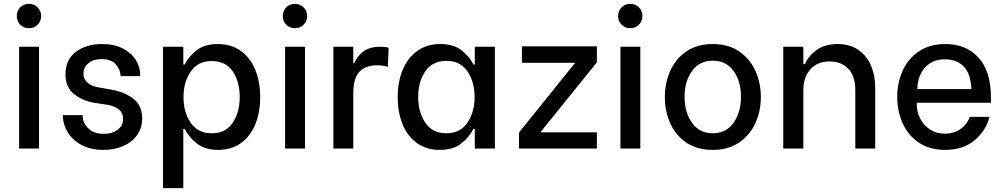

<svg xmlns="http://www.w3.org/2000/svg" viewBox="-20 -769 5198 994"><path d="M79 -527H182V0H79ZM85 -731Q103 -749 130 -749Q157 -749 175 -730.5Q193 -712 193 -686Q193 -660 175 -641.5Q157 -623 130 -623Q103 -623 85 -641Q67 -659 67 -686Q67 -713 85 -731Z M306 -168V-173H408V-169Q408 -133 437 -104.5Q466 -76 518 -76Q561 -76 589 -97Q617 -118 617 -154Q617 -185 595 -202.5Q573 -220 539 -226L473 -236Q409 -246 364 -281.5Q319 -317 319 -385Q319 -459 372 -500Q425 -541 509 -541Q570 -541 615 -518.5Q660 -496 683 -459Q706 -422 706 -379V-375H604V-377Q604 -407 580 -435Q556 -463 506 -463Q464 -463 438 -442Q412 -421 412 -387Q412 -358 434 -340Q456 -322 489 -317L561 -304Q627 -292 671.5 -257Q716 -222 716 -155Q716 -107 690 -70Q664 -33 618 -13Q572 7 515 7Q450 7 403 -18Q356 -43 331 -83.5Q306 -124 306 -168Z M824 -527H929V-435H936Q957 -477 998 -509Q1039 -541 1108 -541Q1177 -541 1226.5 -505.5Q1276 -470 1301.5 -408Q1327 -346 1327 -266Q1327 -187 1301.5 -125Q1276 -63 1227 -28Q1178 7 1110 7Q1042 7 1000 -25.5Q958 -58 936 -102H929V205H824ZM930 -266Q930 -187 967.5 -133Q1005 -79 1076 -79Q1148 -79 1184.5 -133Q1221 -187 1221 -267Q1221 -346 1185 -399.5Q1149 -453 1076 -453Q1005 -453 967.5 -399Q930 -345 930 -266Z M1456 -527H1559V0H1456ZM1462 -731Q1480 -749 1507 -749Q1534 -749 1552 -730.5Q1570 -712 1570 -686Q1570 -660 1552 -641.5Q1534 -623 1507 -623Q1480 -623 1462 -641Q1444 -659 1444 -686Q1444 -713 1462 -731Z M1706 -527H1809V-443H1815Q1828 -478 1861.5 -502.5Q1895 -527 1948 -527Q1962 -527 1972 -526Q1982 -525 1992 -521L1988 -423Q1961 -431 1932 -431Q1873 -431 1841 -397.5Q1809 -364 1809 -287V0H1706Z M2039 -266Q2039 -346 2065 -408Q2091 -470 2140.5 -505.5Q2190 -541 2259 -541Q2328 -541 2369 -509Q2410 -477 2431 -435H2438V-527H2542V0H2438V-102H2431Q2409 -58 2367 -25.5Q2325 7 2256 7Q2188 7 2139 -28Q2090 -63 2064.5 -125Q2039 -187 2039 -266ZM2182 -134Q2218 -79 2291 -79Q2362 -79 2399.5 -133.5Q2437 -188 2437 -267Q2437 -346 2399.5 -400Q2362 -454 2291 -454Q2219 -454 2182 -400Q2145 -346 2145 -268Q2145 -188 2182 -134Z M2667 0V-83L2956 -442V-444H2682V-529H3070V-446L2780 -87V-84H3070V0Z M3192 -527H3295V0H3192ZM3198 -731Q3216 -749 3243 -749Q3270 -749 3288 -730.5Q3306 -712 3306 -686Q3306 -660 3288 -641.5Q3270 -623 3243 -623Q3216 -623 3198 -641Q3180 -659 3180 -686Q3180 -713 3198 -731Z M3422 -266Q3422 -339 3449.5 -401.5Q3477 -464 3533 -502.5Q3589 -541 3670 -541Q3751 -541 3807 -502.5Q3863 -464 3891 -401.5Q3919 -339 3919 -267Q3919 -195 3891 -132.5Q3863 -70 3807 -31.5Q3751 7 3670 7Q3589 7 3533 -31Q3477 -69 3449.5 -131.5Q3422 -194 3422 -266ZM3563 -133Q3601 -79 3670 -79Q3739 -79 3777.5 -133Q3816 -187 3816 -268Q3816 -349 3777.5 -402Q3739 -455 3670 -455Q3602 -455 3563 -401.5Q3524 -348 3524 -268Q3524 -187 3563 -133Z M4035 -527H4139V-437H4147Q4166 -481 4209 -511Q4252 -541 4315 -541Q4383 -541 4427 -508.5Q4471 -476 4491 -425.5Q4511 -375 4511 -318V0H4408V-303Q4408 -375 4371.5 -413Q4335 -451 4275 -451Q4212 -451 4175.5 -410Q4139 -369 4139 -303V0H4035Z M4625 -267Q4625 -338 4652 -400.5Q4679 -463 4735.5 -502Q4792 -541 4874 -541Q4982 -541 5046 -470.5Q5110 -400 5110 -266V-237H4726V-230Q4726 -190 4744 -155Q4762 -120 4795 -98.5Q4828 -77 4871 -77Q4918 -77 4952 -100.5Q4986 -124 5001 -164H5103Q5083 -90 5024 -41.5Q4965 7 4873 7Q4791 7 4735 -32Q4679 -71 4652 -133.5Q4625 -196 4625 -267ZM4729 -308H5009Q5005 -389 4968.5 -425.5Q4932 -462 4872 -462Q4808 -462 4769.5 -420Q4731 -378 4729 -308Z"/></svg>

Font: Lopes Sans Medium
Style: Regular
Weight: 500
Designer: Gabriel Lam, Diego Maldonado
Foundry: TypeRant, Foresti Design
Version: Version 4.000